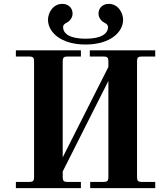

<svg xmlns="http://www.w3.org/2000/svg" viewBox="-20 -972 864 992"><path d="M228 -870C228 -806 294 -742 422 -742C550 -742 616 -806 616 -870C616 -906 590 -952 542 -952C508 -952 489 -928 489 -902C489 -876 509 -859 524 -852C529 -850 538 -843 538 -832C538 -799 505 -772 422 -772C339 -772 306 -799 306 -832C306 -843 315 -850 320 -852C335 -859 355 -876 355 -902C355 -928 336 -952 302 -952C254 -952 228 -906 228 -870ZM62 0H398V-32H328C310 -32 304 -38 304 -56V-86L540 -554V-56C540 -38 534 -32 516 -32H446V0H782V-32H712C694 -32 688 -38 688 -56V-656C688 -674 694 -680 712 -680H782V-712H444V-680H516C534 -680 540 -674 540 -656V-626L304 -159V-656C304 -674 310 -680 328 -680H398V-712H62V-680H132C150 -680 156 -674 156 -656V-56C156 -38 150 -32 132 -32H62Z"/></svg>

Font: Old Standard
Style: Bold
Weight: 700
Designer: Alexey Kryukov <alexios@thessalonica.org.ru>
Version: Version 2.0.2